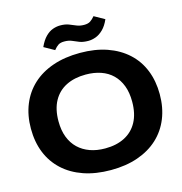

<svg xmlns="http://www.w3.org/2000/svg" viewBox="-132 -1055 1124 1183"><g transform="rotate(-15 430.0 -463.0)"><path d="M431 9Q334 9 257.5 -17.5Q181 -44 127.5 -93.5Q74 -143 46.5 -211.5Q19 -280 19 -365Q19 -449 47 -518Q75 -587 128 -636Q181 -685 257.5 -711.5Q334 -738 431 -738Q528 -738 603.5 -711.5Q679 -685 732.5 -636Q786 -587 813.5 -518Q841 -449 841 -365Q841 -280 813 -211Q785 -142 732 -93Q679 -44 603 -17.5Q527 9 431 9ZM431 -129Q503 -129 555.5 -156Q608 -183 636.5 -235.5Q665 -288 665 -365Q665 -423 648.5 -466.5Q632 -510 601.5 -540Q571 -570 527.5 -585Q484 -600 431 -600Q359 -600 306 -573.5Q253 -547 224 -494.5Q195 -442 195 -365Q195 -307 212 -263Q229 -219 260 -189.5Q291 -160 334 -144.5Q377 -129 431 -129ZM502 -796Q468 -796 445.5 -805Q423 -814 403.5 -822.5Q384 -831 356 -831Q332 -831 318 -822Q304 -813 289 -794L223 -831Q241 -871 263.5 -893.5Q286 -916 310 -924.5Q334 -933 357 -933Q389 -933 411 -924.5Q433 -916 454 -907Q475 -898 502 -898Q527 -898 541.5 -907.5Q556 -917 571 -935L637 -898Q620 -859 597 -836.5Q574 -814 549.5 -805Q525 -796 502 -796Z"/></g></svg>

Font: Mona Sans Expanded
Style: Bold
Weight: 700
Width: 7
Designer: Deni Anggara
Foundry: GitHub
Version: Version 2.000